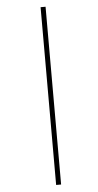

<svg xmlns="http://www.w3.org/2000/svg" viewBox="-64 -798 552 1076"><g transform="rotate(-5 211.5 -260.0)"><path d="M207 240V-760H235V240Z"/></g></svg>

Font: Noto Serif Tamil ExtraCondensed Thin
Style: Italic
Weight: 100
Width: 2
Italic angle: -12°
Designer: Indian Type Foundry, Tom Grace, and the Monotype Design Team
Foundry: Monotype Imaging Inc.
Version: Version 2.003; ttfautohint (v1.8.4.7-5d5b)